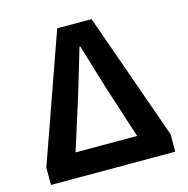

<svg xmlns="http://www.w3.org/2000/svg" viewBox="-106 -825 906 927"><g transform="rotate(-15 346.5 -361.5)"><path d="M36.1 0V-86.9L260.7 -722.7H432.6L657.2 -86.9V0ZM191.4 -121.1H499L412.1 -389.6L345.7 -609.4H341.8L276.4 -389.6Z"/></g></svg>

Font: Bpmf GenYo Gothic B
Style: B
Weight: 700
Foundry: But Ko
Version: Version 1.320